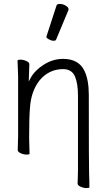

<svg xmlns="http://www.w3.org/2000/svg" viewBox="-20 -779 540 975"><path d="M216 -594Q267 -750 267 -751Q269 -759 284 -759Q299 -759 313.5 -750.5Q328 -742 328 -732Q328 -730 328 -729L265 -578Q263 -572 252 -572Q241 -572 228.5 -579Q216 -586 216 -590Q216 -592 216 -594ZM434 172Q434 176 419 176Q404 176 389 169Q374 162 374 153Q375 145 375 125.5Q375 106 376 86V-293Q376 -354 361 -390Q345 -428 300 -428Q229 -428 181 -371Q137 -315 132 -229Q128 -184 128 -79Q128 -56 130 2Q130 6 115 6Q100 6 85 -1Q70 -8 70 -17Q70 -44 72 -88V-395Q69 -458 69 -471Q69 -476 84 -476Q99 -476 114 -469Q129 -462 129 -453L126 -365L136 -384Q159 -424 204.5 -452Q250 -480 300 -480Q380 -480 409 -419Q431 -373 431 -297Q431 71 432.5 104Q434 137 434 172Z"/></svg>

Font: Moon Stars Kai HW Light
Style: Regular
Weight: 300
Designer: GuiWonder
Version: Version 1.101